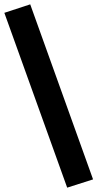

<svg xmlns="http://www.w3.org/2000/svg" viewBox="-41 -786 448 883"><path d="M268 77 -21 -727 98 -766 387 39Z"/></svg>

Font: Nunito Sans 10pt SemiExpanded ExtraBold
Style: Regular
Weight: 800
Width: 6
Designer: Vernon Adams
Foundry: Vernon Adams
Version: Version 3.101;gftools[0.9.27]